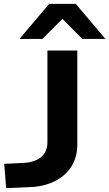

<svg xmlns="http://www.w3.org/2000/svg" viewBox="-20 -967 567 996"><path d="M12 9 2 -117 104 -122Q141 -124 169 -137Q197 -150 211.5 -173Q226 -196 226 -227V-705H381V-217Q381 -152 350.5 -103.5Q320 -55 263 -26.5Q206 2 127 4ZM81 -765 235 -947H373L527 -765H407L304 -869L200 -765Z"/></svg>

Font: Nunito Sans 7pt Expanded
Style: Bold
Weight: 700
Width: 7
Designer: Vernon Adams
Foundry: Vernon Adams
Version: Version 3.101;gftools[0.9.27]